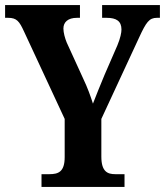

<svg xmlns="http://www.w3.org/2000/svg" viewBox="-20 -734 648 754"><path d="M143 0H469V-50H433C403 -50 378 -59 378 -119V-267L526 -586C554 -647 566 -664 596 -664H608V-714H381V-664H399C437 -664 457 -651 457 -618C457 -606 453 -585 441 -556L391 -441C373 -398 357 -358 345 -327C335 -358 325 -387 306 -427L242 -567C235 -584 229 -606 229 -622C229 -647 247 -664 282 -664H294V-714H0V-664H12C46 -664 56 -650 74 -611L234 -267V-117C234 -59 209 -50 174 -50H143Z"/></svg>

Font: Noto Serif Tamil Condensed
Style: Bold Italic
Weight: 700
Width: 3
Italic angle: -12°
Designer: Indian Type Foundry, Tom Grace, and the Monotype Design Team
Foundry: Monotype Imaging Inc.
Version: Version 2.003